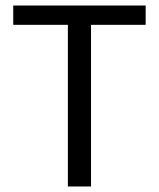

<svg xmlns="http://www.w3.org/2000/svg" viewBox="-20 -676 576 696"><path d="M226 0V-586H28V-656H508V-586H310V0Z"/></svg>

Font: Giro Regular
Style: Regular
Weight: 400
Designer: Paul D. Hunt
Foundry: Adobe Systems Incorporated
Version: Version 1.000;PS 1.0;hotconv 1.0.88;makeotf.lib2.5.647800